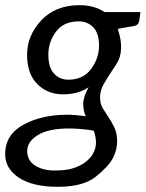

<svg xmlns="http://www.w3.org/2000/svg" viewBox="-53 -534 559 736"><path d="M306.2 -33.2Q255.4 -41.5 212.4 -41.5Q133.3 -41.5 92.3 -16.4Q51.3 8.8 51.3 44.9Q51.3 81.5 81.5 100.6Q111.8 119.6 156.2 119.6Q200.7 119.6 227.8 110.8Q254.9 102.1 274.2 87.6Q293.5 73.2 304.2 53.7Q314.9 34.2 314.9 12.2Q314.9 -9.8 306.2 -33.2ZM209 -228.5Q266.1 -228.5 296.4 -269.8Q326.7 -311 326.7 -358.9Q326.7 -406.7 304.4 -429.4Q282.2 -452.1 249 -452.1Q190.9 -452.1 161.6 -412.6Q132.3 -373 132.3 -324.2Q132.3 -275.4 154.1 -252Q175.8 -228.5 209 -228.5ZM-33.2 56.6Q-33.2 -17.6 36.6 -55.9Q106.4 -94.2 205.1 -94.2Q233.9 -94.2 275.9 -88.4Q266.1 -108.9 266.1 -135.7Q266.1 -162.6 286.6 -199.7Q247.1 -172.4 188.5 -172.4Q129.9 -172.4 90.3 -211.4Q50.8 -250.5 50.8 -324.2Q50.8 -397.5 105 -455.8Q159.2 -514.2 252.4 -514.2Q307.6 -514.2 348.1 -487.8H485.4L481.4 -458.5Q479 -437 461.4 -434.6L398.4 -423.3Q426.8 -338.9 392.8 -287.8Q358.9 -236.8 344.7 -211.9Q330.6 -187 330.6 -161.6Q330.6 -136.2 340.8 -119.1Q351.1 -102.1 363.3 -84Q375.5 -65.9 385.7 -44.7Q396 -23.4 396 8.8Q396 41 379.4 72.8Q362.8 104.5 314.2 143.3Q265.6 182.1 168.9 182.1Q72.3 182.1 19.5 147.2Q-33.2 112.3 -33.2 56.6Z"/></svg>

Font: Lato-Italic
Style: Italic
Weight: 400
Italic angle: -7°
Designer: Lukasz Dziedzic
Foundry: tyPoland Lukasz Dziedzic
Version: Version 1.104; Western+Polish opensource